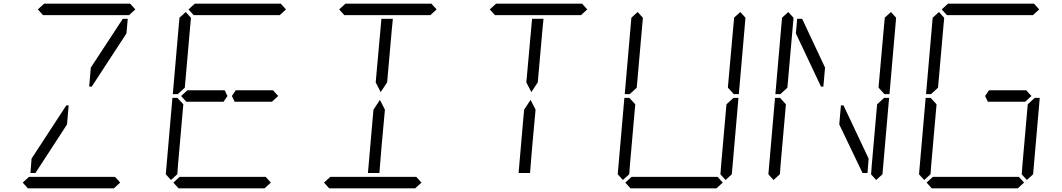

<svg xmlns="http://www.w3.org/2000/svg" viewBox="-20 -1020 5752 1040"><path d="M343 -346 172 -83H145L151 -161L339 -449H352ZM185 -969 219 -1000H685L713 -969L679 -938H658H477H415H234H213ZM645 -918H672L665 -839L477 -551H463L472 -654ZM631 -31 597 0H131L103 -31L137 -62H158H339H401H582H603Z M1197 -531 1212 -500 1191 -469H1190H1169H1168H1058H994H989L961 -500L995 -531H1000H1047H1174H1175H1196ZM952 -924 986 -955 1014 -924V-918L1010 -875L981 -545L943 -510H916ZM940 -76 906 -45 878 -76 914 -490H941L973 -455L944 -125L941 -83ZM1001 -969 1035 -1000H1501L1529 -969L1495 -938H1474H1293H1231H1050H1029ZM1487 -500 1453 -469H1451H1448H1274H1272H1252H1251L1236 -500L1257 -531H1280H1403H1459L1475 -513ZM1447 -31 1413 0H947L919 -31L953 -62H974H1155H1217H1398H1419Z M2035 -83H1973L1999 -382L2003 -426L2038 -479L2065 -426L2047 -229ZM1817 -969 1851 -1000H2317L2345 -969L2311 -938H2290H2109H2047H1866H1845ZM2046 -918H2108L2102 -857L2077 -574L2042 -521L2015 -574L2019 -618ZM2263 -31 2229 0H1763L1735 -31L1769 -62H1790H1971H2033H2214H2235Z M2851 -83H2789L2815 -382L2819 -426L2854 -479L2881 -426L2863 -229ZM2633 -969 2667 -1000H3133L3161 -969L3127 -938H3106H2925H2863H2682H2661ZM2862 -918H2924L2918 -857L2893 -574L2858 -521L2831 -574L2835 -618Z M3400 -924 3434 -955 3462 -924V-918L3458 -875L3429 -545L3391 -510H3364ZM3388 -76 3354 -45 3326 -76 3362 -490H3389L3421 -455L3392 -125L3389 -83ZM3895 -31 3861 0H3395L3367 -31L3401 -62H3422H3603H3665H3846H3867ZM3956 -924 3990 -955 4018 -924 3982 -510H3955L3923 -545V-550L3952 -875L3956 -918ZM3944 -76 3910 -45 3882 -76 3883 -83 3886 -125 3915 -455 3953 -490H3980Z M4291 -839 4298 -918H4325L4449 -654L4440 -551H4427ZM4216 -924 4250 -955 4278 -924V-918L4274 -875L4245 -545L4207 -510H4180ZM4204 -76 4170 -45 4142 -76 4178 -490H4205L4237 -455L4208 -125L4205 -83ZM4685 -161 4679 -83H4652L4526 -346L4535 -449H4549ZM4772 -924 4806 -955 4834 -924 4798 -510H4771L4739 -545V-550L4768 -875L4772 -918ZM4760 -76 4726 -45 4698 -76 4699 -83 4702 -125 4731 -455 4769 -490H4796Z M5032 -924 5066 -955 5094 -924V-918L5090 -875L5061 -545L5023 -510H4996ZM5020 -76 4986 -45 4958 -76 4994 -490H5021L5053 -455L5024 -125L5021 -83ZM5081 -969 5115 -1000H5581L5609 -969L5575 -938H5554H5373H5311H5130H5109ZM5567 -500 5533 -469H5531H5528H5354H5352H5332H5331L5316 -500L5337 -531H5360H5483H5539L5555 -513ZM5527 -31 5493 0H5027L4999 -31L5033 -62H5054H5235H5297H5478H5499ZM5576 -76 5542 -45 5514 -76 5515 -83 5518 -125 5547 -455 5585 -490H5612Z"/></svg>

Font: DSEG14 Classic
Style: Light Italic
Weight: 300
Designer: Keshikan(Twitter:@keshinomi_88pro)
Version: Version 0.46